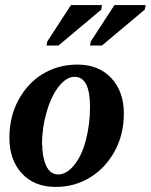

<svg xmlns="http://www.w3.org/2000/svg" viewBox="-20 -726 593 755"><path d="M145 -156 146 -157Q146 -109 161.5 -74.5Q177 -40 210 -40Q241 -40 271 -76Q301 -112 317.5 -174.5Q334 -237 334 -306Q334 -424 273 -424Q242 -424 212 -387Q182 -350 163.5 -286Q145 -222 145 -156ZM284 -472Q368 -472 417.5 -419Q467 -366 467 -280Q467 -197 431 -131.5Q395 -66 337 -30Q276 9 199 9Q115 9 66 -44Q17 -97 17 -184Q17 -267 52.5 -332.5Q88 -398 146 -434Q208 -472 284 -472ZM163 -547 166 -563 259 -706H381L378 -688L210 -547ZM334 -547 337 -563 430 -706H553L549 -688L381 -547Z"/></svg>

Font: Libra Serif Modern
Style: Bold Italic
Weight: 700
Italic angle: -12°
Designer: Stefan Peev, Context Ltd
Foundry: Stefan Peev, Context Ltd
Version: Version 1.000